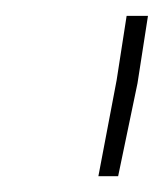

<svg xmlns="http://www.w3.org/2000/svg" viewBox="-20 -770 207 242"><path d="M153.3 -665 128.9 -547.9H104L127 -668.9L139.6 -750H166.5Z"/></svg>

Font: TypoPRO Roboto
Style: Italic
Weight: 250
Italic angle: -12°
Designer: Google
Version: Version 2.136; 2016